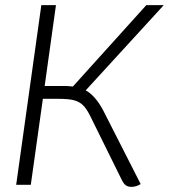

<svg xmlns="http://www.w3.org/2000/svg" viewBox="-20 -720 658 748"><path d="M383 -288 528 -3Q511 8 492 8Q478 8 469.5 1.5Q461 -5 453 -22L331 -269Q317 -297 303 -310.5Q289 -324 268 -329.5Q247 -335 209 -335H147L100 0H43L141 -700H198L154 -385H234Q244 -385 264 -383L550 -700H618L314 -368Q353 -346 383 -288Z"/></svg>

Font: Krub Light
Style: Italic
Weight: 300
Italic angle: -8°
Designer: Ekaluck Peanpanawate
Foundry: Cadson Demak Co.,Ltd.
Version: Version 1.000; ttfautohint (v1.6)